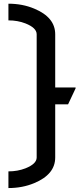

<svg xmlns="http://www.w3.org/2000/svg" viewBox="-20 -874 443 1012"><path d="M24.4 -854.5Q98.1 -854.5 160.2 -828.6Q271 -782.7 271 -693.4V-413.1H378.4V-408.2L338.9 -324.2H271V-43.9Q271 45.4 160.2 91.3Q98.1 117.2 24.4 117.2V29.3Q73.2 29.3 114.3 13.2Q173.3 -10.3 173.3 -43.9V-693.4Q173.3 -727.1 114.3 -750.5Q73.2 -766.6 24.4 -766.6Z"/></svg>

Font: Nova Flat
Style: Book
Weight: 400
Version: Version 2.000